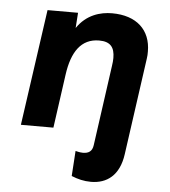

<svg xmlns="http://www.w3.org/2000/svg" viewBox="-52 -551 720 812"><g transform="rotate(5 308.0 -145.0)"><path d="M364 214.5C431 214.5 484 177 496.5 85L554 -324.5C556 -335.5 556 -345.5 556 -355.5C556 -446.5 496 -503.5 391.5 -503.5C341.5 -503.5 283 -487 243 -428L247.5 -493H118L48 0H186L218 -229C231.5 -324.5 270 -384 347 -384C395 -384 413 -360.5 413 -315.5C413 -305.5 412 -294 410 -281.5L362.5 58.5C359 86 343 95 319.5 95C315 95 304.5 94.5 288 90L281 197C308 208 334 214.5 364 214.5Z"/></g></svg>

Font: HK Grotesk ExtraBold
Style: Italic
Weight: 800
Italic angle: -16°
Designer: Alfredo Marco Pradil
Foundry: Hanken Design Co.
Version: Version 3.001;FEAKit 1.0